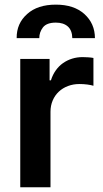

<svg xmlns="http://www.w3.org/2000/svg" viewBox="-20 -796 437 816"><path d="M66.1 -545.5H190.7V-454.5H196.4Q203.8 -478.3 217 -496.8Q230.1 -515.3 247.7 -527.7Q265.3 -540.1 286.4 -546.7Q307.5 -553.3 331 -553.3Q341.6 -553.3 354.9 -552.4Q368.3 -551.5 377.1 -549.7V-431.5Q372.9 -432.9 366.1 -434.3Q359.4 -435.7 351.2 -436.8Q343 -437.9 334.3 -438.4Q325.6 -438.9 317.5 -438.9Q291.5 -438.9 269 -430.4Q246.4 -421.9 229.9 -406.4Q213.4 -391 204 -369.1Q194.6 -347.3 194.6 -320.7V0H66.1ZM95.5 -736.5Q139.6 -776.3 217.3 -776.3Q294.4 -776.3 338.4 -736.5Q383.2 -696.4 383.5 -633.9H287.3Q286.6 -667.3 268.1 -683.6Q249.6 -699.9 217.3 -699.9Q178.6 -699.9 162.6 -679.7Q146.7 -658.7 147 -633.9H50.8Q50.1 -696.4 95.5 -736.5Z"/></svg>

Font: Inter P Semi Bold
Style: Regular
Weight: 600
Designer: Rasmus Andersson
Foundry: rsms
Version: Version 3.018;git-588b23468